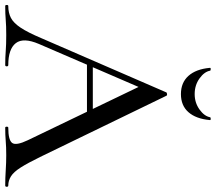

<svg xmlns="http://www.w3.org/2000/svg" viewBox="-72 -780 847 754"><g transform="rotate(90 352.0 -403.5)"><path d="M215 -321 230 -344H436L443 -321ZM704 -12Q709 -12 709 -6Q709 0 704 0Q675 0 644.5 -2Q614 -4 585 -4Q553 -4 529.5 -2Q506 0 477 0Q473 0 473 -6Q473 -12 477 -12Q526 -12 537 -27.5Q548 -43 526 -89L311 -536L343 -584L148 -132Q122 -71 145 -41.5Q168 -12 231 -12Q236 -12 236 -6Q236 0 231 0Q201 0 176 -2Q151 -4 113 -4Q76 -4 53.5 -2Q31 0 -1 0Q-5 0 -5 -6Q-5 -12 -1 -12Q26 -12 46 -22.5Q66 -33 84.5 -61Q103 -89 125 -141L338 -632Q339 -635 345 -635.5Q351 -636 352 -632L592 -137Q616 -88 633.5 -60.5Q651 -33 668 -22.5Q685 -12 704 -12ZM345 -690Q300 -690 273.5 -719.5Q247 -749 242 -803Q241 -807 246.5 -807Q252 -807 253 -805Q257 -782 283.5 -763Q310 -744 345 -744Q379 -744 405.5 -763Q432 -782 436 -805Q437 -807 442.5 -807Q448 -807 447 -803Q442 -749 416 -719.5Q390 -690 345 -690Z"/></g></svg>

Font: Cormorant Light Medium
Style: Regular
Weight: 500
Version: Version 4.000